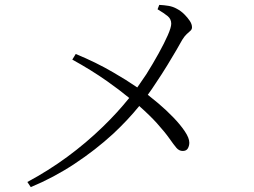

<svg xmlns="http://www.w3.org/2000/svg" viewBox="-20 -756 1040 786"><path d="M106 10 92 -11Q178 -57 255.5 -114Q333 -171 401 -237Q460 -294 509 -355Q469 -388 418 -424Q354 -469 276 -512L290 -535Q373 -501 443 -460Q497 -429 542 -398Q560 -424 579 -452Q606 -495 629.5 -537.5Q653 -580 667 -612Q681 -644 681 -659Q681 -678 666.5 -690Q652 -702 625 -718L632 -736Q652 -735 670 -732Q688 -729 704 -720Q721 -711 734.5 -697.5Q748 -684 757 -670.5Q766 -657 766 -644Q766 -636 759.5 -630Q753 -624 744.5 -616.5Q736 -609 726 -593Q719 -580 703 -552.5Q687 -525 665 -489Q643 -453 618 -416Q602 -391 585 -368Q605 -352 628 -333Q661 -305 689.5 -275.5Q718 -246 736.5 -218.5Q755 -191 755 -172Q755 -159 749 -148.5Q743 -138 728 -138Q713 -138 702 -151Q691 -164 673.5 -189Q656 -214 622 -252Q594 -283 550 -322Q503 -264 443 -208Q371 -142 285.5 -85.5Q200 -29 106 10Z"/></svg>

Font: Early Summer Mincho Light
Style: Regular
Weight: 300
Designer: GuiWonder
Version: Version 1.002